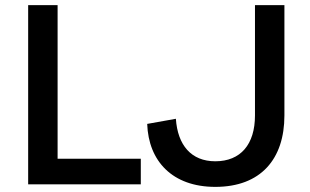

<svg xmlns="http://www.w3.org/2000/svg" viewBox="-20 -720 1212 750"><path d="M90 0H530V-100H205V-700H90ZM1091 -269V-700H976V-269C976 -156 920 -90 821 -90C727 -90 674 -153 667 -256L555 -236C560 -91 653 10 821 10C999 10 1091 -99 1091 -269Z"/></svg>

Font: Gully Medium
Style: Regular
Weight: 500
Designer: jaikishan Patel
Foundry: MagicType
Version: Version 1.000;Glyphs 3.2 (3242)